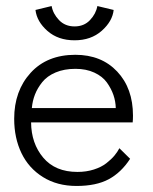

<svg xmlns="http://www.w3.org/2000/svg" viewBox="-20 -604 507 636"><path d="M356.5 -571Q352.5 -533.5 317 -502Q281.5 -470.5 227 -470.5Q172.5 -470.5 137.2 -501.5Q102 -532.5 97.5 -571L151 -584Q155.5 -558.5 175.5 -537.5Q195.5 -516.5 227 -516.5Q258.5 -516.5 278.2 -537.5Q298 -558.5 302.5 -584ZM83 -198.5Q83.5 -129 123.2 -81.8Q163 -34.5 236.5 -34.5Q266 -34.5 291 -42.5Q316 -50.5 332.5 -63.5Q349 -76.5 359 -88.5Q369 -100.5 375.5 -113L411 -78Q381.5 -32.5 340 -10.2Q298.5 12 233.5 12Q169.5 12 122.2 -17.5Q75 -47 51 -97Q27 -147 27 -210.5Q27 -303 81.5 -362.8Q136 -422.5 229.5 -422.5Q316 -422.5 368.2 -367Q420.5 -311.5 420.5 -221Q420.5 -208.5 419.5 -198.5ZM363.5 -246Q363 -268 355.8 -289.2Q348.5 -310.5 334 -330.8Q319.5 -351 292.5 -363.5Q265.5 -376 230 -376Q192.5 -376 164.2 -364Q136 -352 120 -332Q104 -312 95.8 -290.8Q87.5 -269.5 85.5 -246Z"/></svg>

Font: League Spartan Light
Style: Regular
Weight: 277
Foundry: The League of Moveable Type
Version: Version 2.002